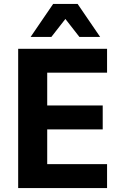

<svg xmlns="http://www.w3.org/2000/svg" viewBox="-20 -952 620 972"><path d="M72 0V-705H522V-584H219V-418H500V-297H219V-121H522V0ZM135 -765 249 -932H373L487 -765H382L311 -856L240 -765Z"/></svg>

Font: Nunito Sans 10pt SemiCondensed ExtraBold
Style: Regular
Weight: 800
Width: 4
Designer: Vernon Adams
Foundry: Vernon Adams
Version: Version 3.101;gftools[0.9.27]